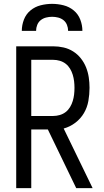

<svg xmlns="http://www.w3.org/2000/svg" viewBox="-20 -975 540 995"><path d="M375 0 228 -304H142V0H64V-735H256Q283 -735 309.5 -729Q336 -723 359 -708.5Q382 -694 399 -672.5Q416 -651 426 -626Q436 -601 440 -574Q444 -547 444 -520Q444 -486 438 -452Q432 -418 415 -389Q398 -360 370.5 -339Q343 -318 310 -309L460 0ZM256 -374Q273 -374 290 -379Q307 -384 320.5 -394.5Q334 -405 343 -420Q352 -435 357 -451.5Q362 -468 364 -485Q366 -502 366 -520Q366 -537 364 -554Q362 -571 357 -587.5Q352 -604 343 -619Q334 -634 320.5 -644.5Q307 -655 290 -660Q273 -665 256 -665H142V-374ZM93 -815Q93 -845 104 -873.5Q115 -902 138 -921Q161 -940 190.5 -947.5Q220 -955 250 -955Q280 -955 309.5 -947.5Q339 -940 362 -921Q385 -902 396 -873.5Q407 -845 407 -815H333Q333 -831 327 -846Q321 -861 309 -870.5Q297 -880 281.5 -884Q266 -888 250 -888Q234 -888 218.5 -884Q203 -880 191 -870.5Q179 -861 173 -846Q167 -831 167 -815Z"/></svg>

Font: Iosevka Term
Style: Regular
Weight: 400
Monospace: yes
Designer: Belleve Invis
Foundry: Belleve Invis
Version: Version 30.0.1